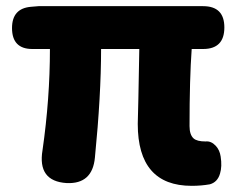

<svg xmlns="http://www.w3.org/2000/svg" viewBox="-20 -589 774 623"><path d="M602 14Q427 14 427 -187Q427 -201 429 -270Q431 -378 432 -430H308Q308 -280 288 -78Q280 9 196 5Q101 -1 118 -102Q142 -269 142 -430H85Q19 -430 19 -498Q19 -562 81 -567L105 -569H406H639Q708 -569 708 -500Q708 -430 639 -430H602Q595 -333 595 -180Q595 -152 608 -140Q619 -130 647 -130Q665 -132 680 -116Q693 -102 696 -81Q701 -49 694 -26Q686 2 661 9Q633 14 602 14Z"/></svg>

Font: GenSenRounded TW H
Style: Regular
Weight: 900
Version: Version 1.501;PS 1;hotconv 16.6.51;makeotf.lib2.5.65220